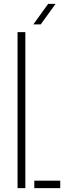

<svg xmlns="http://www.w3.org/2000/svg" viewBox="-20 -965 338 985"><path d="M70 0V-800H110V0ZM156 0V-38H289V0ZM151 -840 227 -945H265L189 -840Z"/></svg>

Font: Big Shoulders Stencil Text Thin Thin
Style: Regular
Weight: 250
Version: Version 2.001